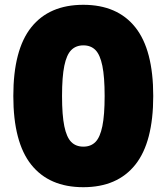

<svg xmlns="http://www.w3.org/2000/svg" viewBox="-20 -770 694 800"><path d="M35.5 -370Q35.5 -562.5 110.2 -656.2Q185 -750 327 -750Q469 -750 543.8 -656.2Q618.5 -562.5 618.5 -370Q618.5 -177.5 543.8 -83.8Q469 10 327 10Q185 10 110.2 -83.8Q35.5 -177.5 35.5 -370ZM416 -370Q416 -449.5 406.5 -495.8Q397 -542 377.8 -561.5Q358.5 -581 327.5 -581Q296.5 -581 277 -561.5Q257.5 -542 248 -496Q238.5 -450 238.5 -370Q238.5 -290 248 -244Q257.5 -198 276.8 -178.5Q296 -159 327.5 -159Q358.5 -159 377.8 -178.5Q397 -198 406.5 -244.2Q416 -290.5 416 -370Z"/></svg>

Font: Encode Sans Semi Condensed Black
Style: Regular
Weight: 900
Width: 4
Designer: Multiple Designers
Foundry: Impallari Type
Version: Version 2.000